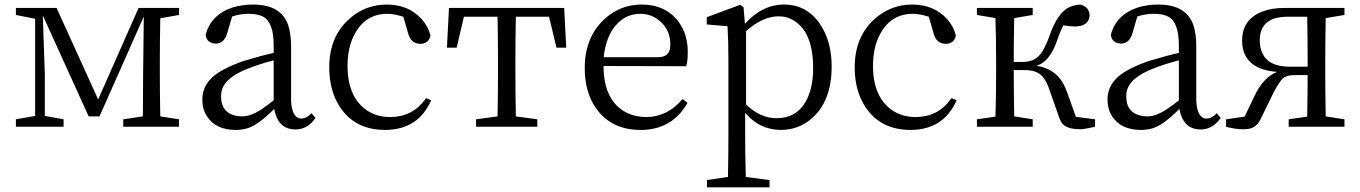

<svg xmlns="http://www.w3.org/2000/svg" viewBox="-20 -548 5880 830"><path d="M753.9 -483.4 672.9 -468.8Q670.9 -359.4 670.9 -286.1V-227.5Q670.9 -154.3 672.9 -44.9L753.9 -32.2V0H512.7V-32.2L597.7 -44.9L598.6 -224.6L601.6 -476.6L410.2 -44.9H363.3L165 -481.4L173.8 -224.6V-46.9L254.9 -32.2V0H48.8V-32.2L131.8 -46.9V-466.8L48.8 -483.4V-513.7H224.6L404.3 -118.2L579.1 -513.7H753.9Z M1163.1 -114.3V-287.1Q1101.6 -271.5 1050.8 -251Q945.3 -210 936.5 -146.5Q935.5 -138.7 935.5 -131.8Q935.5 -59.6 1002.9 -46.9Q1014.6 -44.9 1027.3 -44.9Q1068.4 -44.9 1121.1 -83Q1138.7 -94.7 1163.1 -114.3ZM1327.1 -58.6 1343.8 -38.1Q1309.6 11.7 1256.8 11.7Q1190.4 11.7 1169.9 -57.6Q1167 -67.4 1165 -77.1Q1097.7 -8.8 1051.8 5.9Q1026.4 13.7 999 13.7Q912.1 13.7 874 -45.9Q854.5 -77.1 854.5 -118.2Q854.5 -189.5 925.8 -235.4Q964.8 -259.8 1029.3 -283.2Q1117.2 -309.6 1163.1 -319.3V-350.6Q1163.1 -451.2 1118.2 -475.6Q1094.7 -488.3 1053.7 -488.3Q1017.6 -488.3 983.4 -476.6L961.9 -403.3Q949.2 -360.4 913.1 -359.4Q873 -361.3 869.1 -397.5Q891.6 -484.4 985.4 -515.6Q1026.4 -528.3 1074.2 -528.3Q1194.3 -528.3 1225.6 -440.4Q1238.3 -402.3 1238.3 -347.7V-111.3Q1242.2 -38.1 1281.2 -35.2Q1305.7 -36.1 1327.1 -58.6Z M1822.3 -124 1843.8 -114.3Q1788.1 12.7 1645.5 13.7Q1514.6 13.7 1449.2 -85.9Q1403.3 -156.2 1403.3 -256.8Q1403.3 -394.5 1497.1 -472.7Q1564.5 -528.3 1652.3 -528.3Q1745.1 -528.3 1802.7 -465.8Q1831.1 -433.6 1840.8 -394.5Q1834 -359.4 1796.9 -358.4Q1756.8 -359.4 1745.1 -401.4L1723.6 -475.6Q1683.6 -488.3 1655.3 -488.3Q1561.5 -488.3 1514.6 -403.3Q1482.4 -345.7 1482.4 -263.7Q1482.4 -128.9 1565.4 -71.3Q1609.4 -42 1666 -42Q1762.7 -42 1818.4 -119.1Q1821.3 -122.1 1822.3 -124Z M2353.5 -475.6H2210Q2208 -366.2 2208 -286.1V-227.5Q2208 -154.3 2210 -44.9L2302.7 -32.2V0H2038.1V-32.2L2130.9 -44.9Q2132.8 -154.3 2132.8 -227.5V-286.1Q2132.8 -366.2 2130.9 -475.6H1985.4L1954.1 -341.8H1912.1L1920.9 -513.7H2418.9L2427.7 -341.8H2385.7Z M2589.8 -300.8H2824.2Q2873 -300.8 2877 -342.8Q2877.9 -348.6 2877.9 -355.5Q2877.9 -422.9 2826.2 -461.9Q2792 -488.3 2748 -488.3Q2673.8 -488.3 2627.9 -419.9Q2596.7 -371.1 2589.8 -300.8ZM2946.3 -261.7 2588.9 -262.7Q2589.8 -112.3 2687.5 -61.5Q2726.6 -42 2774.4 -42Q2866.2 -43 2930.7 -120.1L2952.1 -103.5Q2888.7 8.8 2759.8 13.7Q2753.9 13.7 2749 13.7Q2622.1 13.7 2555.7 -81.1Q2507.8 -150.4 2507.8 -253.9Q2507.8 -389.6 2596.7 -468.8Q2664.1 -528.3 2752.9 -528.3Q2860.4 -528.3 2916 -450.2Q2953.1 -397.5 2953.1 -324.2Q2953.1 -282.2 2946.3 -261.7Z M3205.1 -413.1V-96.7Q3265.6 -37.1 3336.9 -37.1Q3431.6 -37.1 3471.7 -126Q3495.1 -178.7 3495.1 -252.9Q3495.1 -405.3 3415 -457Q3383.8 -477.5 3345.7 -477.5Q3275.4 -476.6 3205.1 -413.1ZM3194.3 -516.6 3200.2 -445.3Q3275.4 -528.3 3369.1 -528.3Q3469.7 -528.3 3527.3 -440.4Q3575.2 -367.2 3575.2 -260.7Q3575.2 -110.4 3488.3 -35.2Q3431.6 13.7 3354.5 13.7Q3262.7 12.7 3201.2 -60.5V32.2Q3201.2 126 3204.1 216.8L3306.6 230.5V261.7H3036.1V230.5L3127 216.8Q3128.9 97.7 3128.9 34.2V-282.2Q3128.9 -372.1 3125 -434.6L3035.2 -442.4V-473.6L3179.7 -527.3Z M4093.8 -124 4115.2 -114.3Q4059.6 12.7 3917 13.7Q3786.1 13.7 3720.7 -85.9Q3674.8 -156.2 3674.8 -256.8Q3674.8 -394.5 3768.6 -472.7Q3835.9 -528.3 3923.8 -528.3Q4016.6 -528.3 4074.2 -465.8Q4102.5 -433.6 4112.3 -394.5Q4105.5 -359.4 4068.4 -358.4Q4028.3 -359.4 4016.6 -401.4L3995.1 -475.6Q3955.1 -488.3 3926.8 -488.3Q3833 -488.3 3786.1 -403.3Q3753.9 -345.7 3753.9 -263.7Q3753.9 -128.9 3836.9 -71.3Q3880.9 -42 3937.5 -42Q4034.2 -42 4089.8 -119.1Q4092.8 -122.1 4093.8 -124Z M4630.9 -43 4713.9 -32.2V0Q4667 10.7 4650.4 10.7Q4592.8 10.7 4572.3 -13.7Q4562.5 -27.3 4555.7 -48.8L4513.7 -168Q4493.2 -225.6 4455.1 -238.3Q4435.5 -245.1 4406.2 -245.1H4362.3Q4362.3 -154.3 4364.3 -44.9L4444.3 -32.2V0H4203.1V-32.2L4283.2 -43.9Q4286.1 -126 4286.1 -227.5V-286.1Q4286.1 -387.7 4283.2 -469.7L4203.1 -483.4V-513.7H4444.3V-483.4L4364.3 -469.7Q4362.3 -360.4 4362.3 -280.3H4402.3Q4453.1 -280.3 4479.5 -316.4Q4498 -340.8 4515.6 -389.6Q4550.8 -493.2 4603.5 -517.6Q4624 -526.4 4649.4 -528.3Q4689.5 -518.6 4690.4 -480.5Q4686.5 -434.6 4627.9 -433.6Q4602.5 -433.6 4577.1 -438.5Q4562.5 -411.1 4550.8 -376Q4522.5 -293 4475.6 -269.5Q4467.8 -266.6 4460.9 -263.7Q4539.1 -251 4574.2 -190.4Q4585 -171.9 4593.8 -147.5Z M5076.2 -114.3V-287.1Q5014.6 -271.5 4963.9 -251Q4858.4 -210 4849.6 -146.5Q4848.6 -138.7 4848.6 -131.8Q4848.6 -59.6 4916 -46.9Q4927.7 -44.9 4940.4 -44.9Q4981.4 -44.9 5034.2 -83Q5051.8 -94.7 5076.2 -114.3ZM5240.2 -58.6 5256.8 -38.1Q5222.7 11.7 5169.9 11.7Q5103.5 11.7 5083 -57.6Q5080.1 -67.4 5078.1 -77.1Q5010.7 -8.8 4964.8 5.9Q4939.5 13.7 4912.1 13.7Q4825.2 13.7 4787.1 -45.9Q4767.6 -77.1 4767.6 -118.2Q4767.6 -189.5 4838.9 -235.4Q4877.9 -259.8 4942.4 -283.2Q5030.3 -309.6 5076.2 -319.3V-350.6Q5076.2 -451.2 5031.2 -475.6Q5007.8 -488.3 4966.8 -488.3Q4930.7 -488.3 4896.5 -476.6L4875 -403.3Q4862.3 -360.4 4826.2 -359.4Q4786.1 -361.3 4782.2 -397.5Q4804.7 -484.4 4898.4 -515.6Q4939.5 -528.3 4987.3 -528.3Q5107.4 -528.3 5138.7 -440.4Q5151.4 -402.3 5151.4 -347.7V-111.3Q5155.3 -38.1 5194.3 -35.2Q5218.8 -36.1 5240.2 -58.6Z M5552.7 -259.8H5632.8V-286.1Q5632.8 -366.2 5630.9 -475.6H5541Q5426.8 -473.6 5425.8 -374Q5427.7 -260.7 5552.7 -259.8ZM5792 -483.4 5710.9 -469.7Q5709 -360.4 5709 -286.1V-227.5Q5709 -154.3 5710.9 -44.9L5792 -32.2V0H5550.8V-32.2L5630.9 -43.9Q5632.8 -147.5 5632.8 -223.6H5579.1Q5542 -223.6 5525.9 -209Q5509.8 -194.3 5485.4 -147.5L5427.7 -29.3Q5411.1 2.9 5378.9 8.8Q5366.2 10.7 5351.6 10.7Q5320.3 10.7 5280.3 0V-32.2L5360.4 -43.9L5406.2 -139.6Q5443.4 -214.8 5501 -237.3Q5364.3 -247.1 5350.6 -351.6Q5349.6 -362.3 5349.6 -373Q5349.6 -463.9 5436.5 -498Q5477.5 -513.7 5533.2 -513.7H5792Z"/></svg>

Font: GenYoMin JP Regular
Style: Regular
Weight: 400
Version: Version 1.001;PS 1;hotconv 16.6.51;makeotf.lib2.5.65220 DEVE